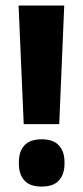

<svg xmlns="http://www.w3.org/2000/svg" viewBox="-20 -659 298 692"><path d="M211.5 -639 193.5 -211.5H65.5L47 -639ZM130 13.5Q88 13.5 68 -8.5Q48 -30.5 48 -69V-74.5Q48 -113 68 -135Q88 -157 130 -157Q172 -157 192.2 -135Q212.5 -113 212.5 -74.5V-69Q212.5 -30.5 192.2 -8.5Q172 13.5 130 13.5Z"/></svg>

Font: Anek Kannada Medium
Style: Bold
Weight: 700
Version: Version 1.003